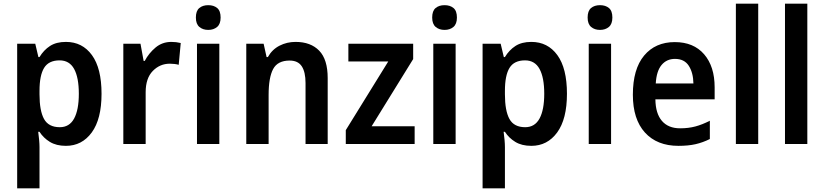

<svg xmlns="http://www.w3.org/2000/svg" viewBox="-20 -780 4465 1040"><path d="M337 -553Q426 -553 478 -481.5Q530 -410 530 -272Q530 -135 477 -62.5Q424 10 337 10Q285 10 250 -11.5Q215 -33 194 -66H187Q190 -44 192 -22Q194 0 194 17V240H73V-543H171L188 -471H194Q217 -509 251 -531Q285 -553 337 -553ZM303 -453Q244 -453 219 -412.5Q194 -372 194 -288V-269Q194 -180 218.5 -135.5Q243 -91 304 -91Q356 -91 381.5 -138Q407 -185 407 -272Q407 -360 381.5 -406.5Q356 -453 303 -453Z M908 -553Q935 -553 959 -547L948 -429Q938 -432 925 -433.5Q912 -435 900 -435Q846 -435 807.5 -395.5Q769 -356 769 -280V0H648V-543H741L758 -450H764Q786 -492 822.5 -522.5Q859 -553 908 -553Z M1108 -752Q1138 -752 1156.5 -736.5Q1175 -721 1175 -685Q1175 -650 1156 -634Q1137 -618 1108 -618Q1079 -618 1060 -634Q1041 -650 1041 -685Q1041 -721 1059.5 -736.5Q1078 -752 1108 -752ZM1168 -543V0H1047V-543Z M1581 -553Q1663 -553 1709 -505.5Q1755 -458 1755 -357V0H1635V-330Q1635 -390 1614.5 -421Q1594 -452 1549 -452Q1484 -452 1459.5 -406Q1435 -360 1435 -266V0H1314V-543H1408L1424 -471H1431Q1454 -512 1494 -532.5Q1534 -553 1581 -553Z M2226 0H1853V-75L2083 -447H1867V-543H2218V-460L1993 -96H2226Z M2388 -752Q2418 -752 2436.5 -736.5Q2455 -721 2455 -685Q2455 -650 2436 -634Q2417 -618 2388 -618Q2359 -618 2340 -634Q2321 -650 2321 -685Q2321 -721 2339.5 -736.5Q2358 -752 2388 -752ZM2448 -543V0H2327V-543Z M2858 -553Q2947 -553 2999 -481.5Q3051 -410 3051 -272Q3051 -135 2998 -62.5Q2945 10 2858 10Q2806 10 2771 -11.5Q2736 -33 2715 -66H2708Q2711 -44 2713 -22Q2715 0 2715 17V240H2594V-543H2692L2709 -471H2715Q2738 -509 2772 -531Q2806 -553 2858 -553ZM2824 -453Q2765 -453 2740 -412.5Q2715 -372 2715 -288V-269Q2715 -180 2739.5 -135.5Q2764 -91 2825 -91Q2877 -91 2902.5 -138Q2928 -185 2928 -272Q2928 -360 2902.5 -406.5Q2877 -453 2824 -453Z M3230 -752Q3260 -752 3278.5 -736.5Q3297 -721 3297 -685Q3297 -650 3278 -634Q3259 -618 3230 -618Q3201 -618 3182 -634Q3163 -650 3163 -685Q3163 -721 3181.5 -736.5Q3200 -752 3230 -752ZM3290 -543V0H3169V-543Z M3635 -552Q3737 -552 3794 -486Q3851 -420 3851 -307V-242H3530Q3531 -165 3565.5 -125Q3600 -85 3664 -85Q3709 -85 3746.5 -95Q3784 -105 3825 -126V-27Q3787 -8 3747.5 1Q3708 10 3655 10Q3539 10 3473.5 -62Q3408 -134 3408 -267Q3408 -406 3469 -479Q3530 -552 3635 -552ZM3636 -461Q3591 -461 3563.5 -428Q3536 -395 3532 -328H3736Q3735 -386 3711 -423.5Q3687 -461 3636 -461Z M4087 0H3966V-760H4087Z M4353 0H4232V-760H4353Z"/></svg>

Font: Noto Sans SemiCondensed SemiBold
Style: Regular
Weight: 600
Width: 4
Designer: Monotype Design Team
Foundry: Monotype Imaging Inc.
Version: Version 2.013; ttfautohint (v1.8.4.7-5d5b)